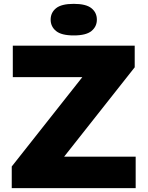

<svg xmlns="http://www.w3.org/2000/svg" viewBox="-20 -977 766 997"><path d="M41 0V-112.5L407.5 -576.5H46.5V-740H679.5V-627.5L313 -163.5H684.5V0ZM363 -793Q299 -793 271 -816Q243 -839 243 -875Q243 -911.5 271 -934.2Q299 -957 363 -957Q427 -957 455 -934.2Q483 -911.5 483 -875Q483 -839 455 -816Q427 -793 363 -793Z"/></svg>

Font: Encode Sans Exp XBd
Style: Regular
Weight: 800
Width: 7
Designer: Multiple Designers
Foundry: Impallari Type
Version: Version 3.002; ttfautohint (v1.8.3) -l 8 -r 50 -G 200 -x 14 